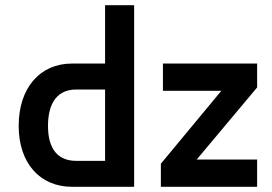

<svg xmlns="http://www.w3.org/2000/svg" viewBox="-20 -720 1049 740"><path d="M608 -475V-370H833L600 -89V0H971V-105H738L971 -383V-475ZM52 -235C52 -91 134 0 258 0H497V-700H385V-475H257C134 -475 52 -381 52 -235ZM165 -235C165 -301 186 -375 274 -375H385V-100H274C186 -100 165 -169 165 -235Z"/></svg>

Font: Mint Spirit
Style: Bold
Weight: 700
Designer: HARENDAL Hirwen
Foundry: Arkandis Digital Foundry.
Version: Version 1.004;FFEdit